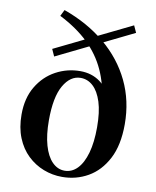

<svg xmlns="http://www.w3.org/2000/svg" viewBox="-92 -901 800 987"><g transform="rotate(10 308.0 -407.5)"><path d="M299.6 16.2Q249.4 16.2 202.9 -1.8Q156.4 -19.8 119.3 -55.1Q82.2 -90.5 60.9 -143.1Q39.6 -195.8 39.6 -264.1Q39.6 -349.7 76 -410.6Q112.4 -471.5 171.6 -503.6Q230.8 -535.7 299.1 -535.7Q358.8 -535.7 402.6 -503.8Q446.4 -471.9 468.7 -409.6L436 -399.1Q425 -490.6 391.9 -563Q358.8 -635.3 299.2 -693.1Q239.6 -750.9 147.8 -797.7L164.2 -830.7Q290 -785.9 381.3 -709.4Q472.5 -632.9 521.8 -530.7Q571 -428.4 571 -306.1Q571 -196.6 533.7 -125.4Q496.4 -54.1 434.7 -18.9Q373.1 16.2 299.6 16.2ZM307.2 -17.5Q345.2 -17.5 373.6 -46.9Q402 -76.3 417.8 -132Q433.5 -187.6 433.5 -265.4Q433.5 -345.5 417 -397.6Q400.4 -449.6 372 -475.7Q343.6 -501.8 307.2 -501.8Q253.1 -501.8 218.2 -441Q183.2 -380.2 183.2 -259.1Q183.2 -183 198.7 -129Q214.1 -74.9 242.4 -46.2Q270.7 -17.5 307.2 -17.5ZM152.9 -586.3 136.3 -623.1 530.1 -815.5 546.7 -779.1Z"/></g></svg>

Font: Early Summer Mincho VF
Style: Regular
Weight: 250
Designer: GuiWonder
Version: Version 1.002